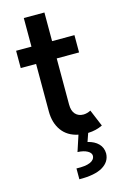

<svg xmlns="http://www.w3.org/2000/svg" viewBox="-137 -741 661 1037"><g transform="rotate(-15 193.5 -222.5)"><path d="M21.5 -521.5H107.4V-681.6H222.7V-521.5H347.7V-424.8H222.7V-167Q222.7 -131.3 239.5 -113Q256.3 -94.7 284.2 -94.7Q303.7 -94.7 325.2 -105.5L364.3 -11.7Q328.1 6.3 282.7 7.8L266.6 54.2Q304.2 63 325.7 85Q347.2 106.9 347.7 139.6Q346.7 186 302.7 212.2Q258.8 238.3 171.9 237.3V176.8Q223.1 178.7 249 167.2Q274.9 155.8 275.4 132.8Q274.9 116.7 254.6 105.5Q234.4 94.2 200.2 92.8L229.5 3.4Q169.9 -8.8 138.7 -52Q107.4 -95.2 107.4 -159.2V-424.8H21.5Z"/></g></svg>

Font: Reddit Sans Strawberry SemiBold
Style: Regular
Weight: 600
Designer: Stephen Hutchings
Foundry: Reddit
Version: Version 1.013